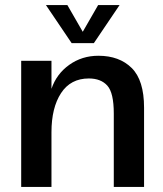

<svg xmlns="http://www.w3.org/2000/svg" viewBox="-20 -741 646 761"><path d="M431 -291Q431 -373 405.5 -401.5Q380 -430 332 -430Q260 -430 222 -372Q184 -314 184 -217V0H64V-500H184V-389Q204 -448 254.5 -484Q305 -520 370 -520Q453 -520 502 -471.5Q551 -423 551 -314V0H431ZM162 -721H247L308 -615L369 -721H454L352 -570H264Z"/></svg>

Font: Moderustic Med
Style: Regular
Weight: 500
Designer: Tural Alisoy
Foundry: TAFT Foundry
Version: Version 2.110